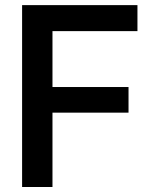

<svg xmlns="http://www.w3.org/2000/svg" viewBox="-20 -748 614 768"><path d="M68.4 0V-727.5H529.8V-623.5H189.9V-399.9H494.1V-297.4H189.9V0Z"/></svg>

Font: Inter Cardless Tabular Medium
Style: Regular
Weight: 500
Designer: Rasmus Andersson
Foundry: rsms
Version: Version 4.000;git-4fc901f